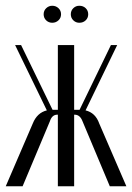

<svg xmlns="http://www.w3.org/2000/svg" viewBox="-26 -653 463 673"><path d="M157.2 -632.8Q169.9 -632.8 179 -624.3Q188 -615.7 188 -603Q188 -590.3 179 -581.8Q169.9 -573.2 157.2 -573.2Q144.5 -573.2 135.7 -581.8Q127 -590.3 127 -603Q127 -615.7 136 -624.3Q145 -632.8 157.2 -632.8ZM252 -632.8Q265.6 -632.8 274.4 -624.3Q283.2 -615.7 283.2 -603Q283.2 -590.3 274.4 -581.8Q265.6 -573.2 252 -573.2Q239.7 -573.2 231 -581.8Q222.2 -590.3 222.2 -603Q222.2 -615.7 231 -624.3Q239.7 -632.8 252 -632.8ZM358.9 0 263.2 -228Q254.4 -251 235.8 -251H233.9V0H176.8V-251H174.8Q156.2 -251 148.9 -228L53.2 0H-5.9L88.9 -220.2Q104 -257.8 138.2 -266.1L26.9 -495.1H47.9L158.2 -268.1H176.8V-495.1H233.9V-268.1H252.9L362.8 -495.1H384.8L273.9 -266.1Q308.6 -257.8 321.8 -220.2L417 0Z"/></svg>

Font: Moniqa Narrow Heading
Style: Regular
Weight: 400
Width: 4
Designer: Rajesh Rajput
Foundry: Rajesh Rajput
Version: Version 1.000